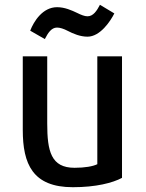

<svg xmlns="http://www.w3.org/2000/svg" viewBox="-20 -767 610 801"><path d="M345 -614C315 -614 286 -626 263 -638C246 -647 230 -652 218 -652C194 -652 180 -629 167 -604L106 -639C121 -678 158 -737 218 -737C250 -737 279 -724 302 -713C318 -705 333 -699 345 -699C369 -699 384 -722 397 -747L457 -711C441 -679 398 -614 345 -614ZM489 -25C450 -4 380 14 284 14C116 14 75 -83 75 -225V-532H177V-252C177 -136 193 -67 291 -67C334 -67 368 -73 386 -82V-532H489Z"/></svg>

Font: Repo Medium
Style: Regular
Weight: 500
Designer: Stefan Peev
Foundry: Context Ltd
Version: Version 1.502